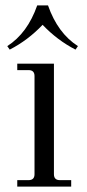

<svg xmlns="http://www.w3.org/2000/svg" viewBox="-20 -692 322 712"><path d="M158 -672Q194 -569 269 -521L260 -508Q192 -543 138 -600Q84 -543 16 -508L7 -521Q82 -569 118 -672ZM44 0V-24H86Q108 -24 108 -46V-410Q108 -432 86 -432H44V-456H180V-46Q180 -24 202 -24H244V0Z"/></svg>

Font: Old Standard TT
Style: Regular
Weight: 400
Designer: Alexey Kryukov <alexios@thessalonica.org.ru>
Version: Version 1.0